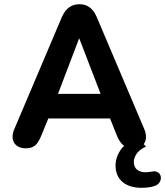

<svg xmlns="http://www.w3.org/2000/svg" viewBox="-20 -698 786 914"><path d="M103 8C142 8 160 -10 178 -56L210 -134H504L535 -56C545 -31 556 -14 571 -4C545 22 530 55 530 90C530 155 575 196 653 196C672 196 695 195 717 187C761 172 754 107 701 119C691 121 681 122 672 122C641 122 617 106 617 74C617 42 641 14 675 0L664 -12C677 -28 679 -54 667 -83L440 -618C422 -660 394 -678 358 -678C322 -678 294 -660 275 -618L48 -83C26 -32 50 8 103 8ZM357 -516 459 -251H256Z"/></svg>

Font: SN Pro
Style: Bold
Weight: 700
Designer: Tobias Whetton
Foundry: Supernotes
Version: Version 1.003;Glyphs 3.3 (3324)